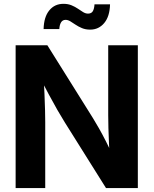

<svg xmlns="http://www.w3.org/2000/svg" viewBox="-20 -958 782 978"><path d="M59.6 0V-727.5H221.2L453.1 -356.9Q466.8 -335 484.1 -304.4Q501.5 -273.9 520 -237.3Q538.6 -200.7 556.2 -161.6L540 -140.1Q537.6 -176.3 535.4 -220.7Q533.2 -265.1 532.2 -305.9Q531.2 -346.7 531.2 -372.1V-727.5H682.1V0H520L309.6 -335.4Q292 -363.8 272 -398.4Q252 -433.1 229 -476.3Q206.1 -519.5 178.2 -572.3L201.2 -582Q204.6 -528.8 206.5 -481Q208.5 -433.1 209.5 -395.8Q210.4 -358.4 210.4 -335.9V0ZM439.5 -807.1Q416 -807.1 397.7 -814.7Q379.4 -822.3 364.7 -832.3Q350.1 -842.3 337.9 -849.6Q325.7 -856.9 314 -856.9Q298.8 -856.9 291 -844Q283.2 -831.1 282.2 -810.1H202.1Q203.6 -871.6 231 -905Q258.3 -938.5 303.2 -938.5Q326.7 -938.5 344.7 -930.9Q362.8 -923.3 377 -913.6Q391.1 -903.8 403.6 -896.2Q416 -888.7 428.2 -888.7Q445.3 -888.7 452.6 -900.6Q460 -912.6 461.4 -936H540.5Q539.1 -874.5 511 -840.8Q482.9 -807.1 439.5 -807.1Z"/></svg>

Font: Inter 24pt
Style: Bold
Weight: 700
Designer: Rasmus Andersson
Foundry: rsms
Version: Version 4.001;git-66647c0bb